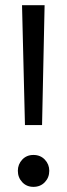

<svg xmlns="http://www.w3.org/2000/svg" viewBox="-20 -708 259 740"><path d="M151.9 -688 142.1 -226.1H76.2L64.9 -688ZM108.9 -110.8Q135.7 -110.8 152.8 -92.8Q169.9 -74.7 169.9 -49.8Q169.9 -23.9 152.8 -5.9Q135.7 12.2 108.9 12.2Q82.5 12.2 65.7 -5.9Q48.8 -23.9 48.8 -49.8Q48.8 -74.7 65.7 -92.8Q82.5 -110.8 108.9 -110.8Z"/></svg>

Font: Fira Sans Compressed Book
Style: Regular
Weight: 350
Width: 1
Designer: Carrois Corporate & Edenspiekermann AG
Foundry: Carrois Corporate GbR & Edenspiekermann AG
Version: Version 4.203;PS 004.203;hotconv 1.0.88;makeotf.lib2.5.64775